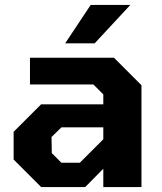

<svg xmlns="http://www.w3.org/2000/svg" viewBox="-20 -755 654 775"><path d="M243 -580 346 -735H506L362 -580ZM146 0 35 -111V-223L146 -334H397V-374L357 -414H101V-522H440L551 -411V0H397V-74L324 0ZM228 -98H302L397 -193V-241H228L188 -202L189 -137Z"/></svg>

Font: Tomorrow SemiBold
Style: Regular
Weight: 600
Designer: Tony de Marco, Monica Rizzolli
Foundry: Just in Type
Version: Version 2.002